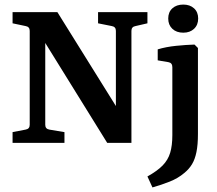

<svg xmlns="http://www.w3.org/2000/svg" viewBox="-20 -625 950 840"><path d="M573 -511Q555 -508 555 -490V0H449L152 -479L178 -482V-79Q178 -61 196 -58L262 -47V0H35V-47L92 -58Q110 -61 110 -79V-490Q110 -508 92 -511L35 -523V-572H231L512 -121L487 -118V-490Q487 -508 469 -511L409 -523V-572H625V-523ZM846 -415V-39Q846 8 839.5 40Q833 72 820 93.5Q807 115 786 132Q759 155 722.5 169.5Q686 184 647 195L625 147Q668 123 691.5 99Q715 75 724.5 43.5Q734 12 734 -34V-331Q734 -350 717 -353L670 -361V-409Q706 -420 750.5 -424.5Q795 -429 831 -430ZM847 -544Q847 -516 829 -499Q811 -482 782 -482Q752 -482 734 -499Q716 -516 716 -544Q716 -572 734 -588.5Q752 -605 782 -605Q811 -605 829 -588.5Q847 -572 847 -544Z"/></svg>

Font: Yrsa SemiBold
Style: Regular
Weight: 600
Version: Version 2.004